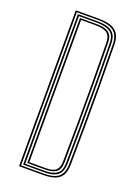

<svg xmlns="http://www.w3.org/2000/svg" viewBox="-152 -863 662 926"><g transform="rotate(20 179.5 -400.0)"><path d="M70 0V-800H186Q223.2 -800 249 -791.8Q274.8 -783.5 288.1 -763.2Q301.5 -743 302 -707Q303.5 -597 304 -498.2Q304.5 -399.5 304 -301Q303.5 -202.5 302 -93Q301.5 -57.2 289.2 -37Q277 -16.8 253.4 -8.4Q229.8 0 195 0ZM78 -7H195Q218 -7 236.1 -10.9Q254.2 -14.8 267.1 -24.4Q280 -34 286.9 -50.8Q293.8 -67.5 294 -93Q295.2 -185.5 295.9 -285.4Q296.5 -385.2 296.1 -491.1Q295.8 -597 294 -707Q293.5 -739.8 281.2 -758.5Q269 -777.2 245.2 -785.1Q221.5 -793 186 -793H78ZM86 -14V-786H186Q221 -786 242.9 -778.1Q264.8 -770.2 275.2 -752.9Q285.8 -735.5 286 -707Q287 -636.8 287.6 -564.9Q288.2 -493 288.2 -417.6Q288.2 -342.2 287.8 -261.6Q287.2 -181 286 -93Q285.5 -62.8 275.1 -45.5Q264.8 -28.2 244.6 -21.1Q224.5 -14 195 -14ZM94 -21H195Q233 -21 255.2 -35.5Q277.5 -50 278 -93Q279.2 -181.2 279.9 -281.5Q280.5 -381.8 280.1 -489.4Q279.8 -597 278 -707Q277.5 -749.5 253.2 -764.2Q229 -779 186 -779H94ZM102 -28V-772H186Q212.5 -772 231.1 -766.4Q249.8 -760.8 259.8 -746.4Q269.8 -732 270 -706Q271.5 -611.2 272 -506.6Q272.5 -402 272 -296.6Q271.5 -191.2 270 -93.8Q269.5 -55 249.9 -41.5Q230.2 -28 195 -28ZM110 -35H195Q216.5 -35 231.2 -40.2Q246 -45.5 253.8 -58.4Q261.5 -71.2 261.8 -94Q263.5 -207 264.1 -304.8Q264.8 -402.5 264.1 -499.2Q263.5 -596 261.8 -706Q261.2 -739.5 242.5 -752.2Q223.8 -765 186 -765H110Z"/></g></svg>

Font: Big Shoulders Inline Text Thin Thin
Style: Regular
Weight: 250
Version: Version 2.002